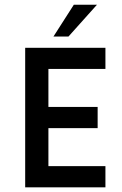

<svg xmlns="http://www.w3.org/2000/svg" viewBox="-20 -799 520 819"><path d="M393.6 -778.8H294.9L208 -643.1H272ZM429.7 -504.9V-595.2H87.4V0H429.7V-90.3H186.5V-252.4H396.5V-342.8H186.5V-504.9Z"/></svg>

Font: Now SemiBold
Style: Regular
Weight: 600
Designer: Alfredo Marco Pradil
Foundry: Alfredo Marco Pradil
Version: Version 1.200;hotconv 1.0.109;makeotfexe 2.5.65596